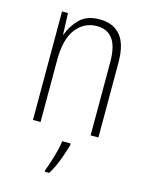

<svg xmlns="http://www.w3.org/2000/svg" viewBox="-115 -611 697 904"><g transform="rotate(15 233.5 -159.0)"><path d="M258 -539Q324 -539 359.5 -497Q395 -455 395 -365V0H357V-356Q357 -435 330 -470Q303 -505 254 -505Q192 -505 152.5 -455Q113 -405 113 -302V0H76V-529H105L109 -425H111Q126 -469 160.5 -504Q195 -539 258 -539ZM276 70Q266 105 250.5 146.5Q235 188 214 221H193V212Q200 195 209 167Q218 139 225.5 110Q233 81 235 61H276Z"/></g></svg>

Font: Noto Sans Lao Condensed ExtraLight
Style: Regular
Weight: 200
Width: 3
Designer: Monotype Design Team
Foundry: Monotype Imaging Inc.
Version: Version 2.003; ttfautohint (v1.8.4.7-5d5b)